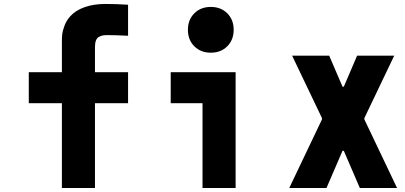

<svg xmlns="http://www.w3.org/2000/svg" viewBox="-20 -947 2040 967"><path d="M458.3 0H291.7V-427.1H125V-583.3H291.7V-735Q291.7 -758.5 293.3 -774.4Q294.9 -790.4 304.7 -817.1Q314.5 -843.8 334 -865.2Q360 -894.5 405.9 -910.8Q451.8 -927.1 509.8 -927.1Q565.1 -927.1 625 -923.2V-766.9Q557.9 -770.2 522.1 -770.2Q507.2 -770.2 498 -768.6Q488.9 -766.9 478.5 -761.4Q468.1 -755.9 463.2 -742.8Q458.3 -729.8 458.3 -709V-583.3H625V-427.1H458.3Z M1000 0V-427.1H839.8V-583.3H1166.7V0ZM958.7 -879.9Q990.9 -912.1 1041.7 -912.1Q1092.4 -912.1 1124.7 -879.9Q1156.9 -847.7 1156.9 -796.9Q1156.9 -746.1 1124.7 -713.9Q1092.4 -681.6 1041.7 -681.6Q990.9 -681.6 958.7 -713.9Q926.4 -746.1 926.4 -796.9Q926.4 -847.7 958.7 -879.9Z M1705.1 -510.4H1711.6L1778.6 -666.7H1965.5L1815.1 -352.2V-345.7L1979.8 0H1792.3L1711.6 -187.5H1705.1L1624.3 0H1436.8L1601.6 -345.7V-352.2L1451.2 -666.7H1638Z"/></svg>

Font: Monoid
Style: Bold
Weight: 700
Width: 4
Designer: Andreas Larsen (@larsenwork)
Version: Version 0.61